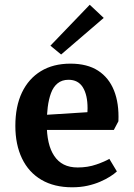

<svg xmlns="http://www.w3.org/2000/svg" viewBox="-20 -774 562 807"><path d="M283.3 13.2Q207.6 13.2 154.1 -18.2Q100.5 -49.6 72.5 -108Q44.5 -166.3 44.5 -245Q44.5 -326.6 72.2 -385Q100 -443.3 151.8 -474.9Q203.6 -506.5 276 -506.5Q346.6 -506.5 392.1 -477.1Q437.5 -447.8 459.2 -393.6Q480.9 -339.4 477.7 -264.4L458.5 -227.9H161.9L162.5 -290.7L399.4 -305.7L341.3 -251Q343.8 -268.5 345.9 -285.1Q348 -301.7 348 -319.3Q348 -374.8 328.3 -406.8Q308.6 -438.7 267.9 -438.7Q240.5 -438.7 222.1 -423.7Q203.8 -408.7 194.3 -382.5Q184.7 -356.3 180.6 -323.3Q176.5 -290.4 176.5 -253.5Q176.5 -210.3 184.2 -176.4Q191.9 -142.5 208 -118.6Q224 -94.6 248.2 -82.4Q272.5 -70.1 306.5 -70.1Q349.1 -70.1 385.2 -82.7Q421.4 -95.3 439.5 -106.4L471.3 -53.5Q460.3 -43.1 442.3 -31.7Q424.4 -20.4 400.6 -10.1Q376.8 0.2 347.5 6.7Q318.1 13.2 283.3 13.2ZM236.9 -544.9 191.9 -582 357.2 -754 416 -698.7Z"/></svg>

Font: Andada Pro
Style: Regular
Weight: 400
Designer: Carolina Giovagnoli
Foundry: Huerta Tipografica
Version: Version 3.003